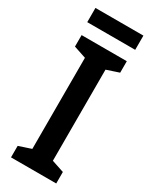

<svg xmlns="http://www.w3.org/2000/svg" viewBox="-222 -920 774 971"><g transform="rotate(30 165.0 -434.0)"><path d="M305 -868H25V-785H305ZM297 0V-67L225 -91V-623L297 -647V-714H33V-647L105 -623V-91L33 -67V0Z"/></g></svg>

Font: Noto Sans Khmer Condensed SemiBold
Style: Regular
Weight: 600
Width: 3
Designer: Danh Hong and the Monotype Design Team
Foundry: Monotype Imaging Inc.
Version: Version 2.004